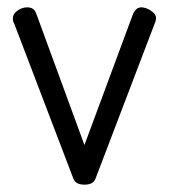

<svg xmlns="http://www.w3.org/2000/svg" viewBox="-20 -495 460 523"><path d="M180 -8 19 -430Q15 -436 15 -445Q15 -457 27.5 -466Q40 -475 54 -475Q72 -475 78 -460L210 -100L342 -456Q350 -475 365 -475Q377 -475 391 -466Q405 -457 405 -446Q405 -438 401 -430L240 -8Q234 8 210 8Q186 8 180 -8Z"/></svg>

Font: Dosis
Style: Regular
Weight: 400
Designer: Edgar Tolentino, Pablo Impallari, Igino Marini
Foundry: Edgar Tolentino, Pablo Impallari, Igino Marini
Version: Version 1.007